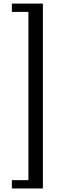

<svg xmlns="http://www.w3.org/2000/svg" viewBox="-20 -839 350 1082"><path d="M221.7 223.1H46.9V176.3H140.1V-772H46.9V-818.8H221.7Z"/></svg>

Font: NoticiaText-Regular
Style: Regular
Weight: 400
Designer: JM Sole
Foundry: JM Sole
Version: Version 1.003